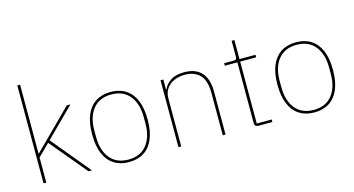

<svg xmlns="http://www.w3.org/2000/svg" viewBox="-81 -1065 2582 1402"><g transform="rotate(-15 1210.5 -364.0)"><path d="M105 0V-740H126V-299V-220H129L209 -299L416 -506H444L229 -292L471 0H445L214 -277L126 -190V0Z M750 12Q684 12 637 -18Q590 -48 565 -107Q540 -166 540 -253Q540 -341 565 -399.5Q590 -458 637 -488Q684 -518 750 -518Q816 -518 863 -488Q910 -458 935 -399.5Q960 -341 960 -253Q960 -166 935 -107Q910 -48 863 -18Q816 12 750 12ZM750 -7Q840 -7 888.5 -67Q937 -127 937 -229V-277Q937 -379 888.5 -439Q840 -499 750 -499Q660 -499 611.5 -439Q563 -379 563 -277V-229Q563 -127 611.5 -67Q660 -7 750 -7Z M1146 0H1125V-506H1146V-430H1149Q1163 -464 1201 -491Q1239 -518 1307 -518Q1392 -518 1436.5 -469Q1481 -420 1481 -325V0H1460V-321Q1460 -413 1419.5 -456Q1379 -499 1305 -499Q1263 -499 1227 -484Q1191 -469 1168.5 -438.5Q1146 -408 1146 -362Z M1835 0H1730Q1715 0 1708 -7Q1701 -14 1701 -29V-487H1606V-506H1678Q1692 -506 1696.5 -512Q1701 -518 1701 -531V-650H1722V-506H1843V-487H1722V-19H1835Z M2151 12Q2085 12 2038 -18Q1991 -48 1966 -107Q1941 -166 1941 -253Q1941 -341 1966 -399.5Q1991 -458 2038 -488Q2085 -518 2151 -518Q2217 -518 2264 -488Q2311 -458 2336 -399.5Q2361 -341 2361 -253Q2361 -166 2336 -107Q2311 -48 2264 -18Q2217 12 2151 12ZM2151 -7Q2241 -7 2289.5 -67Q2338 -127 2338 -229V-277Q2338 -379 2289.5 -439Q2241 -499 2151 -499Q2061 -499 2012.5 -439Q1964 -379 1964 -277V-229Q1964 -127 2012.5 -67Q2061 -7 2151 -7Z"/></g></svg>

Font: IBM Plex Sans Thin
Style: Regular
Weight: 250
Designer: Mike Abbink, Paul van der Laan, Pieter van Rosmalen
Foundry: Bold Monday
Version: Version 3.201